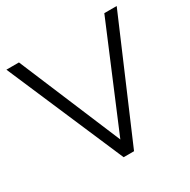

<svg xmlns="http://www.w3.org/2000/svg" viewBox="-158 -856 999 1007"><g transform="rotate(-30 341.5 -352.5)"><path d="M310 0 7 -705H83L342 -88H341L600 -705H675L373 0Z"/></g></svg>

Font: Nunito Sans 7pt Light
Style: Regular
Weight: 300
Designer: Vernon Adams
Foundry: Vernon Adams
Version: Version 3.101;gftools[0.9.27]